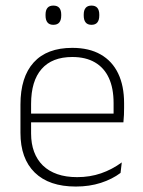

<svg xmlns="http://www.w3.org/2000/svg" viewBox="-20 -674 523 704"><path d="M258 10Q160 10 107.5 -41.2Q55 -92.5 55 -187V-290.5Q55 -391.5 103.5 -445Q152 -498.5 245 -498.5Q307 -498.5 349.2 -474.2Q391.5 -450 413.2 -404.8Q435 -359.5 435 -295.5V-278Q435 -265.5 434.5 -252.8Q434 -240 432.5 -225.5H396Q396.5 -245.5 396.5 -263.2Q396.5 -281 396.5 -296Q396.5 -350.5 379.2 -388Q362 -425.5 328.2 -445.2Q294.5 -465 245 -465Q171 -465 132.5 -421Q94 -377 94 -293V-245V-239V-184.5Q94 -147 105 -117.5Q116 -88 137.2 -67.2Q158.5 -46.5 190 -35.5Q221.5 -24.5 263 -24.5Q310 -24.5 350.5 -38.5Q391 -52.5 426.5 -78.5L422 -40Q391.5 -17 349.8 -3.5Q308 10 258 10ZM422.5 -225.5H75V-257.5H422.5ZM175.5 -583Q161 -583 154 -591.8Q147 -600.5 147 -617V-620.5Q147 -636.5 154 -645Q161 -653.5 175.5 -653.5Q190.5 -653.5 197.5 -645Q204.5 -636.5 204.5 -620.5V-617Q204.5 -600.5 197.5 -591.8Q190.5 -583 175.5 -583ZM315.5 -583Q301 -583 294 -591.8Q287 -600.5 287 -617V-620.5Q287 -636.5 294 -645Q301 -653.5 315.5 -653.5Q330 -653.5 337 -645Q344 -636.5 344 -620.5V-617Q344 -600.5 337 -591.8Q330 -583 315.5 -583Z"/></svg>

Font: Anek Devanagari ExtraLight
Style: Regular
Weight: 250
Designer: Kailash Malviya (Devanagari) & Yesha Goshar (Latin)
Foundry: Ek Type
Version: Version 1.003